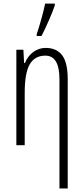

<svg xmlns="http://www.w3.org/2000/svg" viewBox="-20 -806 465 1066"><path d="M183.6 -616.2Q194.8 -647 210.4 -703.6Q224.6 -754.4 230.5 -786.1H284.2V-775.9Q272.9 -741.7 252 -694.3Q228 -639.6 210.4 -606H183.6ZM310.1 240.2V-365.2Q310.1 -497.1 231.9 -497.1Q172.4 -497.1 144.5 -447.8Q117.2 -399.4 117.2 -291V0H70.8V-529.8H109.9L113.8 -456.1H118.2Q135.3 -496.6 166 -518.1Q197.3 -540 232.9 -540Q294.4 -540 325.2 -499Q356 -458 356 -366.2V240.2Z"/></svg>

Font: Germano
Style: Regular
Weight: 300
Width: 3
Foundry: Ascender Corporation
Version: Version 1.10; ttfautohint (v1.5)